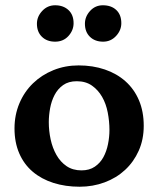

<svg xmlns="http://www.w3.org/2000/svg" viewBox="-20 -696 600 728"><path d="M289 -50Q319 -50 339.5 -64Q360 -78 372 -100Q384 -122 389.5 -149.5Q395 -177 395 -203Q395 -236 388.5 -269.5Q382 -303 367 -329Q352 -355 328.5 -371.5Q305 -388 271 -388Q240 -388 219.5 -373.5Q199 -359 187 -336Q175 -313 170 -285.5Q165 -258 165 -233Q165 -200 172 -167.5Q179 -135 194 -108.5Q209 -82 232.5 -66Q256 -50 289 -50ZM35 -209Q35 -260 53.5 -304Q72 -348 105 -380Q138 -412 182.5 -430Q227 -448 278 -448Q332 -448 377.5 -432.5Q423 -417 456 -387.5Q489 -358 507 -315.5Q525 -273 525 -219Q525 -167 506 -124.5Q487 -82 454 -51.5Q421 -21 376.5 -4.5Q332 12 282 12Q228 12 182.5 -2.5Q137 -17 104 -45Q71 -73 53 -114.5Q35 -156 35 -209ZM120 -606Q120 -633 140 -654.5Q160 -676 189 -676Q220 -676 239.5 -658Q259 -640 259 -608Q259 -581 239.5 -559.5Q220 -538 189 -538Q158 -538 139 -556.5Q120 -575 120 -606ZM302 -606Q302 -633 321.5 -654.5Q341 -676 370 -676Q402 -676 421 -658Q440 -640 440 -608Q440 -581 420 -559.5Q400 -538 371 -538Q340 -538 321 -556.5Q302 -575 302 -606Z"/></svg>

Font: Lusitana
Style: Bold
Weight: 700
Designer: Ana Paula Megda
Foundry: Ana Paula Megda
Version: Version 1.000; ttfautohint (v1.1) -l 8 -r 50 -G 200 -x 14 -D